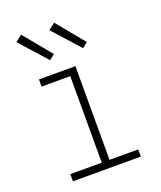

<svg xmlns="http://www.w3.org/2000/svg" viewBox="-139 -841 779 930"><g transform="rotate(-20 250.0 -376.5)"><path d="M75 0V-37H237V-483H89V-520H277V-37H425V0ZM342 -589 218 -727 252 -753 369 -611ZM172 -589 48 -727 82 -753 199 -611Z"/></g></svg>

Font: Iosevka Extralight
Style: Regular
Weight: 200
Monospace: yes
Designer: Belleve Invis
Foundry: Belleve Invis
Version: Version 32.0.1; ttfautohint (v1.8.4)